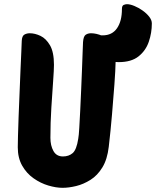

<svg xmlns="http://www.w3.org/2000/svg" viewBox="-20 -887 746 918"><path d="M279 11Q248 11 211 0Q174 -11 140.5 -34.5Q107 -58 86 -95Q65 -132 65 -183Q65 -198 66 -237.5Q67 -277 69 -330Q71 -383 73.5 -441Q76 -499 78 -551.5Q80 -604 82 -641.5Q84 -679 84 -691Q85 -715 96.5 -721.5Q108 -728 122 -728Q147 -728 173.5 -715.5Q200 -703 219 -670.5Q238 -638 238 -577Q238 -554 234 -498.5Q230 -443 225.5 -372Q221 -301 221 -228Q221 -191 235.5 -165Q250 -139 281 -139Q309 -139 327.5 -155Q346 -171 354 -223Q357 -239 359 -275Q361 -311 363.5 -358Q366 -405 368 -456Q370 -507 372 -554Q374 -601 375 -636Q376 -671 377 -686Q379 -714 390 -721Q401 -728 415 -728Q440 -728 468.5 -716Q497 -704 516 -676Q535 -648 533 -598Q532 -550 527 -483Q522 -416 515.5 -339Q509 -262 500 -185Q493 -125 469.5 -86.5Q446 -48 412.5 -27Q379 -6 344 2.5Q309 11 279 11ZM548 -590Q523 -590 497 -594Q471 -598 443 -608L396 -725Q414 -720 432 -719Q450 -718 471 -718Q516 -718 539.5 -752Q563 -786 563 -844Q563 -860 571.5 -863.5Q580 -867 587 -867Q602 -867 622.5 -858.5Q643 -850 662 -836.5Q681 -823 693.5 -807Q706 -791 706 -775Q706 -730 691.5 -687.5Q677 -645 642.5 -617.5Q608 -590 548 -590Z"/></svg>

Font: Protest Riot
Style: Regular
Weight: 400
Designer: Octavio Pardo
Foundry: Ashler Design
Version: Version 2.005; ttfautohint (v1.8.4.7-5d5b)